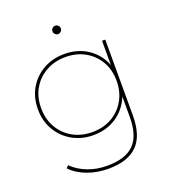

<svg xmlns="http://www.w3.org/2000/svg" viewBox="-157 -808 992 1119"><g transform="rotate(-20 338.5 -248.0)"><path d="M323 197Q253 197 192 174Q131 151 94 111L108 97Q148 136 203 157Q258 178 323 178Q435 178 488.5 125Q542 72 542 -43V-209L552 -269L542 -329V-517H562V-46Q562 79 502.5 138Q443 197 323 197ZM308 -17Q236 -17 178.5 -49.5Q121 -82 87.5 -139Q54 -196 54 -269Q54 -343 87.5 -399.5Q121 -456 178.5 -488Q236 -520 308 -520Q381 -520 437.5 -488Q494 -456 526.5 -399.5Q559 -343 559 -269Q559 -196 526.5 -139Q494 -82 437.5 -49.5Q381 -17 308 -17ZM308 -36Q376 -36 428.5 -65.5Q481 -95 511.5 -148Q542 -201 542 -269Q542 -338 511.5 -390Q481 -442 428.5 -471.5Q376 -501 308 -501Q241 -501 188 -471.5Q135 -442 104.5 -390Q74 -338 74 -269Q74 -201 104.5 -148Q135 -95 188 -65.5Q241 -36 308 -36ZM315 -641Q305 -641 297 -649Q289 -657 289 -667Q289 -678 297 -685.5Q305 -693 315 -693Q326 -693 333.5 -685.5Q341 -678 341 -667Q341 -657 333.5 -649Q326 -641 315 -641Z"/></g></svg>

Font: Montserrat Thin Thin
Style: Regular
Weight: 250
Version: Version 9.000